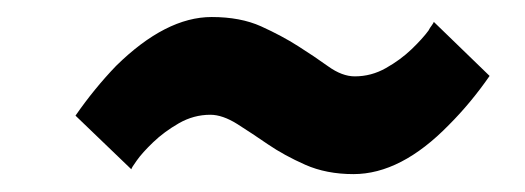

<svg xmlns="http://www.w3.org/2000/svg" viewBox="-20 -442 602 220"><path d="M385 -242.5Q354 -242.5 329.8 -253.2Q305.5 -264 287.2 -276.5Q269 -289 252 -299.8Q235 -310.5 221 -310.5Q202 -310.5 185 -300.8Q168 -291 155.5 -279Q143 -267 136.8 -258.2Q130.5 -249.5 130.5 -248L66.5 -309.5Q88 -340.5 113 -366.5Q170 -422.5 222.5 -422.5Q255.5 -422.5 279.2 -411.8Q303 -401 321.5 -389.2Q340 -377.5 356 -366Q372 -354.5 386.5 -354.5Q405.5 -354.5 422.2 -364Q439 -373.5 451.5 -385.5Q464 -397.5 471 -407Q472.5 -410 474.8 -413Q477 -416 477 -417L541 -355Q519.5 -324 494.5 -299Q439.5 -242.5 385 -242.5Z"/></svg>

Font: Lucymar Sans
Style: Bold Italic
Weight: 700
Italic angle: -10°
Foundry: The League of Moveable Type (original font) / Main changes by Cristiano Sobral with portions from Mirco Monsees
Version: Version 2.00;August 30, 2020;FontCreator 13.0.0.2681 64-bit